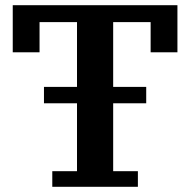

<svg xmlns="http://www.w3.org/2000/svg" viewBox="-20 -718 732 738"><path d="M181 -60H276V-321H149V-384H276V-633H132V-517H29V-698H662V-517H559V-633H415V-384H542V-321H415V-60H510V0H181Z"/></svg>

Font: IBM Plex Serif SemiBold
Style: Regular
Weight: 600
Designer: Mike Abbink, Paul van der Laan, Pieter van Rosmalen
Foundry: Bold Monday
Version: Version 2.5